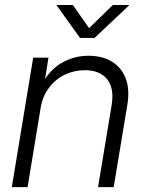

<svg xmlns="http://www.w3.org/2000/svg" viewBox="-20 -765 601 785"><path d="M146 -323.2 92.8 0H28.3L115.7 -529.3H178.2L158.2 -404.3L143.6 -406.2Q177.2 -475.1 229.2 -506.1Q281.2 -537.1 341.8 -537.1Q397 -537.1 436.5 -513.7Q476.1 -490.2 493.7 -445.3Q511.2 -400.4 500.5 -335.4L444.8 0H380.9L436.5 -335.4Q447.8 -404.3 418 -441.2Q388.2 -478 326.2 -478Q283.2 -478 245.1 -459.7Q207 -441.4 180.7 -406.7Q154.3 -372.1 146 -323.2ZM277.8 -744.6 344.2 -649.9 441.4 -744.6H507.8L507.3 -742.7L366.7 -609.9H307.1L211.9 -742.7L212.4 -744.6Z"/></svg>

Font: Inter 24pt Light
Style: Italic
Weight: 300
Italic angle: -9.3988°
Designer: Rasmus Andersson
Foundry: rsms
Version: Version 4.001;git-66647c0bb